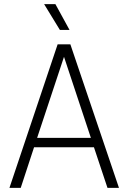

<svg xmlns="http://www.w3.org/2000/svg" viewBox="-20 -916 625 936"><path d="M319 -770 250 -896H195L272 -770ZM504 0H560L323 -700H261L26 0H81L146 -198H438ZM161 -244 292 -639 423 -244Z"/></svg>

Font: Arthouse Owned Light
Style: Regular
Weight: 300
Designer: Jeremy Tribby
Foundry: Tribby Type
Version: Version 1.000;PS 001.000;hotconv 1.0.88;makeotf.lib2.5.64775